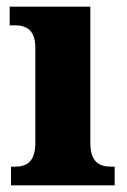

<svg xmlns="http://www.w3.org/2000/svg" viewBox="-20 -556 382 576"><path d="M13 0H324V-56H314C277 -56 251 -71 251 -127V-536H9V-480H25C60 -480 86 -465 86 -413V-128C86 -71 61 -56 24 -56H13Z"/></svg>

Font: Noto Serif Hebrew SemiCondensed ExtraBold
Style: Regular
Weight: 800
Width: 4
Designer: Monotype Design Team
Foundry: Monotype Imaging Inc.
Version: Version 2.004